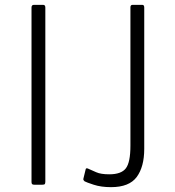

<svg xmlns="http://www.w3.org/2000/svg" viewBox="-20 -762 721 792"><path d="M158 -742Q167 -742 167 -731V-13Q167 -6 165 -3Q163 0 154 0H122Q115 0 112.5 -2.5Q110 -5 110 -11V-731Q110 -742 120 -742ZM575 -148Q575 -74 544 -32Q513 10 438 10Q397 10 366.5 0Q336 -10 329 -14Q327 -16 325 -18.5Q323 -21 324 -25L333 -62Q334 -70 342 -67Q358 -60 377 -51.5Q396 -43 431 -43Q480 -43 499 -67.5Q518 -92 518 -161V-732Q518 -742 527 -742H567Q575 -742 575 -731V-148Z"/></svg>

Font: Libre Franklin Thin ExtraLight
Style: Regular
Weight: 250
Version: Version 3.000